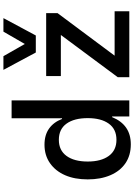

<svg xmlns="http://www.w3.org/2000/svg" viewBox="153 -948 803 1150"><g transform="rotate(-90 555.0 -372.5)"><path d="M266 9Q200 9 153 -23Q106 -55 81 -113.5Q56 -172 56 -249Q56 -327 81 -384.5Q106 -442 153 -475Q200 -508 264 -508Q322 -508 360.5 -480.5Q399 -453 418 -403H422V-705H529V0H433V-103H429Q406 -47 365.5 -19Q325 9 266 9ZM293 -77Q357 -77 390 -123Q423 -169 423 -249Q423 -330 390 -376Q357 -422 293 -422Q230 -422 196.5 -376Q163 -330 163 -249Q163 -169 196.5 -123Q230 -77 293 -77ZM668 0V-69L947 -445L952 -410H675V-498H1052V-430L771 -53L766 -88H1063V0ZM816 -560 712 -754H794L867 -626L941 -754H1022L918 -560Z"/></g></svg>

Font: Nunito Sans 7pt SemiCondensed SemiBold
Style: Regular
Weight: 600
Width: 4
Designer: Vernon Adams
Foundry: Vernon Adams
Version: Version 3.101;gftools[0.9.27]